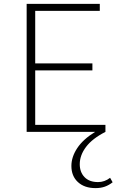

<svg xmlns="http://www.w3.org/2000/svg" viewBox="-20 -678 620 987"><path d="M559 259Q540 274 519 281.5Q498 289 471 289Q414 289 380.5 258Q347 227 347 175Q347 129 377 83.5Q407 38 469 0H117V-658H493V-622H161V-352H455V-316H161V-36H522V0Q455 34 422.5 77Q390 120 390 166Q390 207 414.5 232.5Q439 258 484 258Q518 258 546 236Z"/></svg>

Font: Ysabeau Infant Light
Style: Regular
Weight: 300
Designer: Christian Thalmann (Catharsis Fonts)
Version: Version 0.003